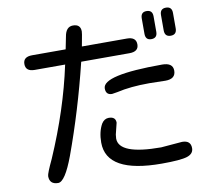

<svg xmlns="http://www.w3.org/2000/svg" viewBox="-88 -888 1177 1046"><g transform="rotate(-10 500.0 -364.5)"><path d="M103.5 8.8Q103.5 -5.9 138.7 -80.1Q249 -334 299.8 -572.3L300.8 -574.2H131.8Q82 -574.2 82 -615.2Q82 -655.3 131.8 -655.3H317.4L331.1 -723.6Q339.8 -776.4 378.9 -776.4Q420.9 -776.4 420.9 -736.3L418.9 -718.8L407.2 -655.3H656.2Q707 -655.3 707 -614.3Q707 -574.2 656.2 -574.2H389.6L388.7 -572.3Q326.2 -316.4 239.3 -79.1Q189.5 54.7 151.4 54.7Q103.5 54.7 103.5 8.8ZM443.4 -222.7Q459 -247.1 483.4 -247.1Q521.5 -247.1 521.5 -213.9L505.9 -150.4L503.9 -128.9Q503.9 -39.1 737.3 -39.1L854.5 -48.8Q902.3 -48.8 902.3 -5.9Q902.3 25.4 866.2 37.1Q830.1 48.8 725.6 48.8Q419.9 48.8 419.9 -121.1Q419.9 -180.7 443.4 -222.7ZM820.3 -482.4Q879.9 -482.4 879.9 -438.5Q879.9 -392.6 823.2 -392.6L734.4 -394.5Q629.9 -394.5 554.7 -377L524.4 -372.1Q490.2 -372.1 490.2 -408.2Q490.2 -482.4 820.3 -482.4ZM754.9 -749Q754.9 -784.2 787.1 -784.2Q820.3 -784.2 820.3 -749V-664.1Q820.3 -628.9 787.1 -628.9Q754.9 -628.9 754.9 -664.1ZM861.3 -749Q861.3 -784.2 894.5 -784.2Q927.7 -784.2 927.7 -749V-664.1Q927.7 -628.9 894.5 -628.9Q861.3 -628.9 861.3 -664.1Z"/></g></svg>

Font: jf-openhuninn-2.0
Style: Regular
Weight: 400
Designer: [Kosugi Maru]
Designed by MOTOYA      

[Varela Round]
Joe Prince (Latin component); Avraham Cornfeld (Hebrew component)
Foundry: justfont CO.,LTD.
Version: 2.0